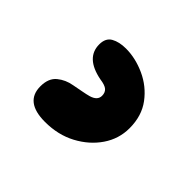

<svg xmlns="http://www.w3.org/2000/svg" viewBox="-70 -94 385 385"><g transform="rotate(45 123.0 98.5)"><path d="M87 208Q30 208 30 164Q30 141 43.5 130Q57 119 75 116Q85 114 96 112Q107 110 114 108Q131 103 131 90Q131 81 125.5 76Q120 71 105 69Q54 59 54 21Q54 3 66.5 -4Q79 -11 98 -11Q125 -11 152.5 1.5Q180 14 198 38Q216 62 216 97Q216 127 199 152Q182 177 153 192.5Q124 208 87 208Z"/></g></svg>

Font: DynaPuff Condensed Medium
Style: Regular
Weight: 500
Width: 3
Designer: Toshi Omagari, Jennifer Daniel
Foundry: Google Fonts
Version: Version 2.000; ttfautohint (v1.8.4.7-5d5b)